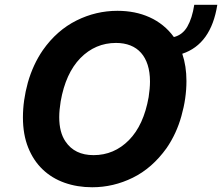

<svg xmlns="http://www.w3.org/2000/svg" viewBox="-20 -783 940 813"><path d="M370.4 9.9Q307.2 9.9 253.6 -9.1Q199.9 -28.1 160.7 -65.5Q121.4 -103 99.3 -158.2Q77.1 -213.4 77.1 -285.9Q77.1 -358 98 -433.6Q119.7 -509.6 161.2 -570.3Q191.4 -613.3 227.1 -644.5Q262.8 -675.8 304.3 -696.4Q386.4 -737.2 477.3 -737.2Q514.6 -737.2 548.7 -730.5Q582.7 -723.7 613.1 -710Q643.5 -696.4 669.6 -675.4Q695.7 -654.5 716.3 -626.1Q753.2 -635.3 773.4 -670.5Q793.7 -705.6 802.6 -762.8H900.2Q873.9 -595.9 751.8 -555.4Q769.5 -503.2 769.5 -440Q769.5 -366.8 748.2 -291.9Q727.6 -217.3 685.4 -155.9Q624.3 -70.7 542.3 -30.5Q460.2 9.9 370.4 9.9ZM376.1 -126.1Q463.1 -126.1 525.9 -189.6Q588.4 -252.8 609.4 -371.8Q612.2 -389.9 613.6 -406.2Q615.1 -422.6 615.1 -437.9Q615.1 -477.6 605.3 -508.2Q595.5 -538.7 577.2 -559.3Q558.9 -579.9 532.1 -590.6Q505.3 -601.2 471.2 -601.2Q383.5 -601.2 320.3 -536.9Q257.8 -472.7 236.9 -353.7Q234 -335.6 232.4 -318.9Q230.8 -302.2 230.8 -286.9Q230.8 -222.3 257.5 -183.6Q296.2 -126.1 376.1 -126.1Z"/></svg>

Font: Linik Sans
Style: Bold Italic
Weight: 700
Italic angle: 9°
Designer: Fonts by Rasmus Andersson / Changes by Cristiano Sobral with parts from Marc Monis
Foundry: rsms
Version: Version 3.020; ttfautohint (v1.6)